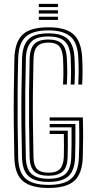

<svg xmlns="http://www.w3.org/2000/svg" viewBox="-20 -946 483 974"><path d="M226 7.5Q138 7.5 96.5 -27.2Q55 -62 52.8 -146.2Q50.8 -234 50 -316.1Q49.2 -398.2 50.1 -480.2Q51 -562.2 53 -649.2Q55.2 -731.8 94 -769.6Q132.8 -807.5 225.5 -807.5Q314 -807.5 353.2 -771.5Q392.5 -735.5 396.8 -654Q398.8 -616 398.8 -585.4Q398.8 -554.8 396.8 -517H377.2Q378.8 -547.5 379 -580.4Q379.2 -613.2 377.2 -653.2Q373.8 -730.2 336.9 -761.1Q300 -792 225.5 -792Q146.8 -792 110.5 -759.4Q74.2 -726.8 72.2 -649Q70 -562.8 69.4 -479Q68.8 -395.2 69.5 -312.6Q70.2 -230 72.2 -146.8Q74 -71 110.6 -39.5Q147.2 -8 226 -8Q306 -8 341.8 -40.2Q377.5 -72.5 380.2 -146.8Q381.2 -177 381.8 -205.8Q382.2 -234.5 382.2 -265.6Q382.2 -296.8 381.2 -333.8H232V-350.5H400.2Q401.8 -291 401.6 -245.2Q401.5 -199.5 399.8 -146.2Q396.8 -64 356.5 -28.2Q316.2 7.5 226 7.5ZM226 -23.2Q157.8 -23.2 125.6 -51.5Q93.5 -79.8 91.5 -147.8Q89.5 -227.8 88.8 -309.2Q88 -390.8 88.8 -475.2Q89.5 -559.8 91.8 -648.8Q93.8 -714.8 123.6 -745.8Q153.5 -776.8 225.5 -776.8Q293 -776.8 323.8 -747.9Q354.5 -719 358 -652.2Q359.8 -614.2 359.8 -584.1Q359.8 -554 358 -517H338.5Q340.5 -552.5 340.5 -582.8Q340.5 -613 338.8 -650.8Q335.5 -710.8 309 -735.9Q282.5 -761 225.5 -761Q164.5 -761 138.6 -733.9Q112.8 -706.8 111.2 -648.2Q109 -562.2 108.2 -480Q107.5 -397.8 108.2 -315.8Q109 -233.8 111 -147.8Q112.8 -87 140.8 -63Q168.8 -39 226 -39Q285.2 -39 312.4 -64.1Q339.5 -89.2 341.5 -148.2Q342.5 -180.8 343 -215.2Q343.5 -249.8 343 -300H232V-316.8H362.5Q362.8 -275 362.5 -230.4Q362.2 -185.8 361 -147.8Q358.5 -80 326.5 -51.6Q294.5 -23.2 226 -23.2ZM226 -54.5Q177.2 -54.5 154.5 -75.9Q131.8 -97.2 130.2 -148.2Q128.2 -235.2 127.5 -316.2Q126.8 -397.2 127.5 -478.5Q128.2 -559.8 130.2 -647.2Q131.8 -699.5 153.8 -722.5Q175.8 -745.5 225.5 -745.5Q273.2 -745.5 294.9 -723.2Q316.5 -701 319.2 -649.5Q321 -613.2 321 -583.1Q321 -553 319.2 -517H299.8Q301.2 -546 301.6 -566.5Q302 -587 301.4 -605.9Q300.8 -624.8 299.8 -648.8Q297.8 -690 281.6 -710Q265.5 -730 225.5 -730Q187.2 -730 169.1 -711.1Q151 -692.2 149.8 -645Q147.8 -562 147 -479.4Q146.2 -396.8 147.1 -314.2Q148 -231.8 149.8 -148.8Q150.5 -106.2 168.6 -88.1Q186.8 -70 226 -70Q267.2 -70 284.8 -89.4Q302.2 -108.8 303.8 -150.2Q304.5 -175.5 304.5 -205.4Q304.5 -235.2 303.8 -266.2H232V-283.2H323.8Q324.2 -236 324 -203.4Q323.8 -170.8 323.2 -149.2Q321.5 -97.8 298.2 -76.1Q275 -54.5 226 -54.5ZM177 -910V-926.5H274V-910ZM177 -845V-861.2H274V-845ZM177 -877.5V-893.8H274V-877.5Z"/></svg>

Font: Big Shoulders Inline Text Thin SemiBold
Style: Regular
Weight: 600
Version: Version 2.002